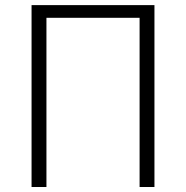

<svg xmlns="http://www.w3.org/2000/svg" viewBox="-20 -749 744 769"><path d="M106.4 0V-728.5H598.6V0H539.1V-677.7H166V0Z"/></svg>

Font: Gen Shin Gothic Light
Style: Regular
Weight: 200
Designer: [Source Han Sans]
Ryoko NISHIZUKA  (kana & ideographs); Paul D. Hunt (Latin, Greek & Cyrillic); Wenlong ZHANG  (bopomofo
Version: Version 1.002.20150607